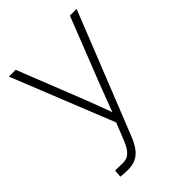

<svg xmlns="http://www.w3.org/2000/svg" viewBox="-211 -623 930 930"><g transform="rotate(-45 253.5 -158.0)"><path d="M61 202.1 64 163.1 100.6 163.6Q125 166 142.1 159.9Q159.2 153.8 172.9 135.7Q186.5 117.7 199.2 85L232.4 2L22 -522.5H68.4L203.1 -182.6Q218.3 -144 232.4 -105.7Q246.6 -67.4 260.7 -28.8H248Q262.7 -67.4 276.9 -105.7Q291 -144 306.2 -182.6L439.9 -522.5H485.8L237.8 99.6Q222.7 137.7 205.1 160.9Q187.5 184.1 164.6 194.6Q141.6 205.1 109.9 205.1Q95.7 205.1 85 204.3Q74.2 203.6 61 202.1Z"/></g></svg>

Font: Inter 28pt ExtraLight
Style: Regular
Weight: 250
Designer: Rasmus Andersson
Foundry: rsms
Version: Version 4.001;git-66647c0bb